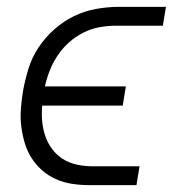

<svg xmlns="http://www.w3.org/2000/svg" viewBox="-20 -540 540 560"><path d="M378 0H240Q214 0 189 -4Q164 -8 142 -18Q120 -28 102 -44Q84 -60 71.5 -80Q59 -100 52 -123.5Q45 -147 42 -172Q39 -197 41 -223Q43 -249 47 -274Q53 -307 63 -339.5Q73 -372 92 -401Q111 -430 138 -454Q165 -478 196 -493Q227 -508 260.5 -514Q294 -520 326 -520H464L455 -465H317Q294 -465 269.5 -460.5Q245 -456 222.5 -444.5Q200 -433 181 -416Q162 -399 148 -378Q134 -357 125 -334Q116 -311 111 -288H347L338 -232H103Q101 -209 103 -186.5Q105 -164 112 -143.5Q119 -123 132 -105.5Q145 -88 163 -76.5Q181 -65 203.5 -60Q226 -55 249 -55H387Z"/></svg>

Font: Iosevka Term Curly Light
Style: Italic
Weight: 300
Italic angle: -9°
Designer: Belleve Invis
Foundry: Belleve Invis
Version: Version 32.3.0